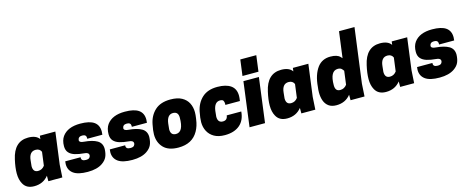

<svg xmlns="http://www.w3.org/2000/svg" viewBox="-40 -1496 5372 2205"><g transform="rotate(-15 2646.5 -393.0)"><path d="M560 -530H376ZM165 14Q72 14 35 -56Q7 -106 7 -180Q7 -249 28 -341Q72 -544 239 -544Q334 -544 371 -490L376 -530H560L510 -150L501 0H335V-65Q272 14 165 14ZM253 -144Q301 -144 331 -185L352 -345Q334 -386 286 -386Q210 -386 200 -284Q193 -228 193 -216Q193 -144 253 -144Z M802 14Q686 14 632 -25.5Q578 -65 578 -136L581 -170H764L763 -162Q763 -124 815 -124Q848 -124 859 -138Q870 -152 870 -165Q870 -200 815 -203Q753 -208 707.5 -222Q662 -236 637 -264.5Q612 -293 612 -341Q612 -411 644 -456Q708 -544 858 -544Q969 -544 1022 -506.5Q1075 -469 1075 -393L1072 -355H892L893 -366Q893 -406 845 -406Q798 -406 793 -365Q793 -335 847 -332Q947 -324 1001.5 -292Q1056 -260 1056 -191Q1054 -135 1037 -97.5Q1020 -60 978 -31Q913 14 802 14Z M1332 14Q1216 14 1162 -25.5Q1108 -65 1108 -136L1111 -170H1294L1293 -162Q1293 -124 1345 -124Q1378 -124 1389 -138Q1400 -152 1400 -165Q1400 -200 1345 -203Q1283 -208 1237.5 -222Q1192 -236 1167 -264.5Q1142 -293 1142 -341Q1142 -411 1174 -456Q1238 -544 1388 -544Q1499 -544 1552 -506.5Q1605 -469 1605 -393L1602 -355H1422L1423 -366Q1423 -406 1375 -406Q1328 -406 1323 -365Q1323 -335 1377 -332Q1477 -324 1531.5 -292Q1586 -260 1586 -191Q1584 -135 1567 -97.5Q1550 -60 1508 -31Q1443 14 1332 14Z M1881 14Q1762 14 1703.5 -47Q1645 -108 1645 -204Q1645 -248 1660 -322Q1679 -421 1745.5 -482.5Q1812 -544 1930 -544Q2013 -544 2065 -515.5Q2117 -487 2141.5 -438.5Q2166 -390 2166 -330Q2166 -297 2160 -259L2158 -246Q2148 -169 2115 -111Q2045 14 1881 14ZM1892 -144Q1982 -144 1982 -315Q1982 -386 1919 -386Q1849 -386 1836 -284Q1829 -231 1829 -216Q1829 -144 1892 -144Z M2432 14Q2356 14 2306 -14.5Q2256 -43 2230.5 -91.5Q2205 -140 2205 -200Q2205 -248 2220 -322Q2240 -422 2306.5 -483Q2373 -544 2488 -544Q2591 -544 2647.5 -504Q2704 -464 2704 -381Q2704 -358 2698 -320H2525L2526 -333Q2526 -357 2517 -371.5Q2508 -386 2479 -386Q2410 -386 2396 -284Q2389 -230 2389 -216Q2389 -144 2450 -144Q2503 -144 2509 -200H2682Q2674 -96 2608.5 -41Q2543 14 2432 14Z M2911 0H2727L2796 -530H2980ZM2991 -590H2801L2826 -780H3016Z M3568 -530H3384ZM3173 14Q3080 14 3043 -56Q3015 -106 3015 -180Q3015 -249 3036 -341Q3080 -544 3247 -544Q3342 -544 3379 -490L3384 -530H3568L3518 -150L3509 0H3343V-65Q3280 14 3173 14ZM3261 -144Q3309 -144 3339 -185L3360 -345Q3342 -386 3294 -386Q3218 -386 3208 -284Q3201 -228 3201 -216Q3201 -144 3261 -144Z M3758 14Q3701 14 3666 -12Q3631 -38 3615.5 -81.5Q3600 -125 3600 -180Q3600 -211 3605 -246Q3616 -387 3678 -471Q3734 -544 3832 -544Q3912 -544 3946 -509L3964 -490L4005 -800H4189L4103 -150L4094 0H3928V-65Q3865 14 3758 14ZM3846 -144Q3893 -144 3924 -185L3945 -345Q3939 -356 3924 -371Q3909 -386 3879 -386Q3786 -386 3786 -216Q3786 -144 3843 -144Z M4743 -530H4559ZM4348 14Q4255 14 4218 -56Q4190 -106 4190 -180Q4190 -249 4211 -341Q4255 -544 4422 -544Q4517 -544 4554 -490L4559 -530H4743L4693 -150L4684 0H4518V-65Q4455 14 4348 14ZM4436 -144Q4484 -144 4514 -185L4535 -345Q4517 -386 4469 -386Q4393 -386 4383 -284Q4376 -228 4376 -216Q4376 -144 4436 -144Z M4985 14Q4869 14 4815 -25.5Q4761 -65 4761 -136L4764 -170H4947L4946 -162Q4946 -124 4998 -124Q5031 -124 5042 -138Q5053 -152 5053 -165Q5053 -200 4998 -203Q4936 -208 4890.5 -222Q4845 -236 4820 -264.5Q4795 -293 4795 -341Q4795 -411 4827 -456Q4891 -544 5041 -544Q5152 -544 5205 -506.5Q5258 -469 5258 -393L5255 -355H5075L5076 -366Q5076 -406 5028 -406Q4981 -406 4976 -365Q4976 -335 5030 -332Q5130 -324 5184.5 -292Q5239 -260 5239 -191Q5237 -135 5220 -97.5Q5203 -60 5161 -31Q5096 14 4985 14Z"/></g></svg>

Font: Tanohe Sans ExtraBold
Style: Italic
Weight: 800
Designer: Village Type and Design LLC & Cristiano Sobral
Foundry: Cooper Hewitt Smithsonian Design Museum
Version: Version 1.00;September 29, 2021;FontCreator 13.0.0.2655 64-b